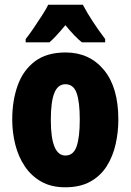

<svg xmlns="http://www.w3.org/2000/svg" viewBox="-20 -786 556 816"><path d="M483 -278Q483 -225 471.5 -173.5Q460 -122 434 -80.5Q408 -39 364.5 -14.5Q321 10 257 10Q198 10 155.5 -14Q113 -38 85.5 -79Q58 -120 45 -171.5Q32 -223 32 -278Q32 -358 55 -422.5Q78 -487 128 -525Q178 -563 259 -563Q360 -563 421.5 -489Q483 -415 483 -278ZM196 -276Q196 -125 258 -125Q292 -125 305.5 -163.5Q319 -202 319 -278Q319 -354 305.5 -391Q292 -428 258 -428Q226 -428 211 -391Q196 -354 196 -276ZM332 -766Q366 -701 427 -620V-606H328Q298 -630 258 -679Q214 -626 190 -606H89V-620Q103 -637 122 -665Q141 -693 159 -721Q177 -749 185 -766Z"/></svg>

Font: Noto Sans Kannada ExtraCondensed Black
Style: Regular
Weight: 900
Width: 2
Designer: Jelle Bosma - Monotype Design Team
Foundry: Monotype Imaging Inc.
Version: Version 2.005; ttfautohint (v1.8.4.7-5d5b)